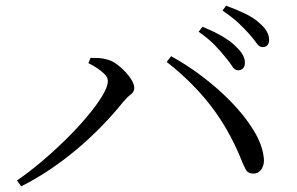

<svg xmlns="http://www.w3.org/2000/svg" viewBox="-20 -739 1040 673"><path d="M768.5 -540.5Q753.2 -559.9 731.2 -582.4Q709.2 -604.9 676.2 -627.6L689.7 -645.1Q727.4 -629.8 756.6 -613.1Q785.8 -596.5 803.7 -579Q822.6 -561.3 830.5 -547.4Q838.4 -533.5 838.4 -518.7Q838.4 -506.4 831.9 -499.5Q825.4 -492.5 814.3 -492.5Q802.9 -492.5 793.6 -507.2Q784.3 -521.9 768.5 -540.5ZM852.5 -621.1Q834.9 -640.5 814.5 -659.7Q794 -678.8 759.9 -701.8L772.4 -719.1Q810.3 -705.2 839.6 -691Q868.9 -676.9 886.2 -660.9Q905.9 -644.7 914.6 -629.6Q923.3 -614.5 923.3 -599.6Q923.3 -587.2 917.3 -580.5Q911.2 -573.9 900.3 -573.9Q888.3 -573.9 878.6 -588.4Q868.8 -602.9 852.5 -621.1ZM289.8 -517.6 297.3 -536.1Q308.8 -536.3 324.9 -535.6Q341 -534.9 356.5 -530.1Q372.5 -526.2 388.7 -514.4Q405 -502.7 419.2 -487.4Q433.4 -472.2 442 -457.3Q450.7 -442.3 450.7 -431Q450.7 -416.9 437.9 -407.4Q425.1 -397.9 411 -380.9Q376.9 -338.3 335.9 -296.2Q294.9 -254.1 249.2 -215.7Q203.4 -177.2 154.1 -144.2Q104.9 -111.1 54.3 -85.9L39.5 -106.4Q77.9 -132.6 121.9 -169.3Q165.8 -206.1 207.4 -246.8Q249 -287.5 282.9 -327.5Q316.9 -367.6 337.4 -401.1Q358 -434.5 358 -455.5Q358 -467.6 346.5 -479.2Q335.1 -490.8 319.1 -501.1Q303.1 -511.3 289.8 -517.6ZM868.3 -130.4Q849.4 -130.2 841.3 -145Q833.2 -159.7 821.4 -189.9Q779.4 -290.4 716.6 -371.1Q653.8 -451.8 564.4 -521.9L579.9 -542Q633.1 -513 688 -471.7Q743 -430.3 790.1 -382Q837.1 -333.7 867.8 -284.1Q898.6 -234.5 904.3 -188.9Q906.9 -171.2 902.2 -157.8Q897.5 -144.5 888.8 -137.6Q880.1 -130.6 868.3 -130.4Z"/></svg>

Font: Noto Serif SC
Style: Regular
Weight: 200
Designer: Ryoko NISHIZUKA 西塚涼子 (kana & ideographs); Frank Grießhammer (Latin, Greek & Cyrillic); Wenlong ZHANG 张文龙 (bopomofo); San
Foundry: Adobe
Version: Version 2.001;hotconv 1.1.0;makeotfexe 2.6.0